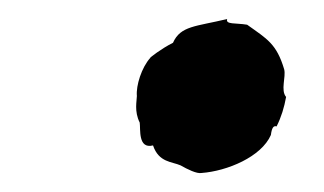

<svg xmlns="http://www.w3.org/2000/svg" viewBox="-20 -442 341 202"><path d="M281 -340C275 -347 281 -361 279 -369C271 -396 261 -401 240 -416C228 -418 217 -416 219 -422C186 -414 170 -415 162 -397C150 -391 137 -381 138 -381C129 -371 123 -352 124 -341C124 -336 121 -325 127 -313C128 -306 125 -285 141 -289C147 -271 161 -272 170 -268C177 -264 187 -259 192 -260C219 -262 255 -277 265 -300C266 -308 268 -310 271 -309C276 -319 279 -329 281 -340Z"/></svg>

Font: Asimov Print
Style: DIt
Weight: 250
Width: 0
Designer: Google
Version: Version 2.000980: 2014